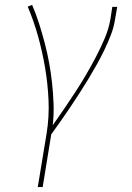

<svg xmlns="http://www.w3.org/2000/svg" viewBox="-20 -548 540 783"><path d="M134 215 170 -3Q181 -71 178 -138.5Q175 -206 164 -271Q153 -336 135.5 -399Q118 -462 93 -521L111 -528Q127 -491 139.5 -451.5Q152 -412 162.5 -372Q173 -332 180.5 -291Q188 -250 192.5 -208Q197 -166 198.5 -123Q200 -80 195 -37Q219 -71 242.5 -105.5Q266 -140 288.5 -174.5Q311 -209 332 -245Q353 -281 372 -317.5Q391 -354 407 -391.5Q423 -429 430 -468L438 -520H458L449 -468Q444 -436 432 -405Q420 -374 405.5 -344Q391 -314 374.5 -284.5Q358 -255 340.5 -226Q323 -197 304.5 -168.5Q286 -140 267 -111.5Q248 -83 228.5 -55.5Q209 -28 189 0L154 215Z"/></svg>

Font: Iosevka SS04 Thin Oblique
Style: Regular
Weight: 100
Italic angle: -9°
Monospace: yes
Designer: Belleve Invis
Foundry: Belleve Invis
Version: Version 19.0.0; ttfautohint (v1.8.4)